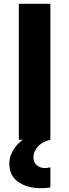

<svg xmlns="http://www.w3.org/2000/svg" viewBox="-20 -735 364 1010"><path d="M245 0H79V-715H245ZM245 145V251Q233 253 221 254Q209 255 197 255Q124 255 76.5 222.5Q29 190 29 125Q29 85 55.5 45.5Q82 6 137 -22L245 0Q199 12 177.5 38Q156 64 156 92Q156 120 174 134.5Q192 149 216 149Q221 149 229 148Q237 147 245 145Z"/></svg>

Font: Wix Madefor Text ExtraBold
Style: Regular
Weight: 800
Designer: Dalton Maag Ltd
Foundry: Dalton Maag Ltd
Version: Version 3.100